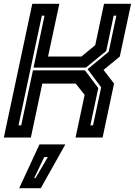

<svg xmlns="http://www.w3.org/2000/svg" viewBox="-32 -720 706 1005"><path d="M-12 0 137 -700H278.5L219.5 -424H394L466.5 -483.5L512.5 -700H654L595 -424L510 -354L565 -282.5L505 0H363.5L411 -223.5L364 -282.5H189.5L129.5 0ZM65 -64H79L140.5 -352H412.5L482.5 -259L441 -64H455L497.5 -263L426.5 -358L537 -449L577 -638H563L524 -453L417.5 -366H143.5L201 -638H187ZM68.5 265 174.5 36H310L181.5 265ZM147 212H154L218.5 102H199.5Z"/></svg>

Font: Tourney Thin
Style: Bold Italic
Weight: 700
Italic angle: -12°
Version: Version 1.015